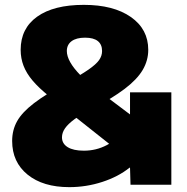

<svg xmlns="http://www.w3.org/2000/svg" viewBox="-20 -760 770 790"><path d="M265 10Q157 10 93.5 -41.5Q30 -93 30 -180Q30 -225 50.5 -261.5Q71 -298 120 -335.5Q169 -373 255 -420Q313 -452 344 -473.5Q375 -495 387.5 -512.5Q400 -530 400 -550Q400 -577 382.5 -591Q365 -605 330 -605Q294 -605 274.5 -590.5Q255 -576 255 -550Q255 -529 269 -504Q283 -479 311 -450.5Q339 -422 381 -390L575 -244L485 -124L181 -365Q140 -398 114.5 -428Q89 -458 77 -489Q65 -520 65 -555Q65 -643 133 -691.5Q201 -740 325 -740Q447 -740 518.5 -690Q590 -640 590 -555Q590 -511 567 -472Q544 -433 492.5 -394Q441 -355 355 -310Q313 -289 286.5 -269.5Q260 -250 247.5 -232Q235 -214 235 -195Q235 -169 258.5 -154.5Q282 -140 325 -140Q376 -140 419.5 -163Q463 -186 515 -240V-380H685V0H517L515 -70H513Q467 -33 401 -11.5Q335 10 265 10Z"/></svg>

Font: M PLUS 1 Black
Style: Regular
Weight: 900
Designer: Coji Morishita
Foundry: UNDERFOREST DESIGN
Version: Version 1.001